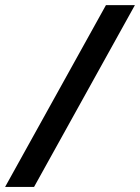

<svg xmlns="http://www.w3.org/2000/svg" viewBox="-65 -734 550 754"><path d="M464.8 -713.9 68.8 0H-44.9L351.1 -713.9Z"/></svg>

Font: f51947593470240   
Style: Italic
Weight: 600
Italic angle: -12°
Foundry: Ascender Corporation
Version: Version 1.10